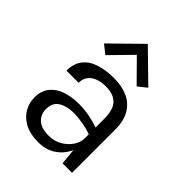

<svg xmlns="http://www.w3.org/2000/svg" viewBox="-211 -847 973 973"><g transform="rotate(45 275.0 -361.0)"><path d="M397 0 387 -105V-310Q387 -374.5 359.2 -402.8Q331.5 -431 277 -431Q246 -431 221 -422Q196 -413 181 -394.2Q166 -375.5 166 -346H79Q79 -398 104.5 -429.8Q130 -461.5 174.8 -475.8Q219.5 -490 277 -490Q332 -490 374.2 -471.5Q416.5 -453 440.8 -412.8Q465 -372.5 465 -308V0ZM234 12Q175 12 136.5 -9Q98 -30 79 -63.5Q60 -97 60 -134Q60 -182.5 84.2 -213Q108.5 -243.5 150.5 -257.8Q192.5 -272 245 -272Q282.5 -272 320.5 -264.5Q358.5 -257 394 -244V-195Q364.5 -207 326.5 -214Q288.5 -221 257 -221Q209 -221 176 -201.2Q143 -181.5 143 -134Q143 -98.5 168.2 -73.8Q193.5 -49 249 -49Q288 -49 319.2 -67.2Q350.5 -85.5 368.8 -113Q387 -140.5 387 -168H406Q406 -120 385.5 -79Q365 -38 326.5 -13Q288 12 234 12ZM163 -541 116 -578 274.5 -733.5 433.5 -578 387 -541 261 -668.5H288Z"/></g></svg>

Font: Karla ExtraLight
Style: Regular
Weight: 400
Version: Version 2.001